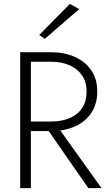

<svg xmlns="http://www.w3.org/2000/svg" viewBox="-20 -969 563 989"><path d="M203 -334 435 0H503L264 -334ZM84 -700V0H139V-700ZM113 -651H244Q297 -651 338 -633Q379 -615 402.5 -581Q426 -547 426 -497Q426 -447 403 -412.5Q380 -378 338.5 -360.5Q297 -343 244 -343H113V-294H244Q312 -294 365.5 -317.5Q419 -341 450 -387Q481 -433 481 -497Q481 -562 450 -607Q419 -652 365.5 -676Q312 -700 244 -700H113ZM388 -922 340 -949 182 -789 211 -769Z"/></svg>

Font: Jost Light
Style: Regular
Weight: 300
Version: Version 3.710